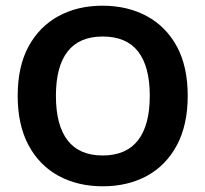

<svg xmlns="http://www.w3.org/2000/svg" viewBox="-20 -631 720 673"><path d="M339 -611Q427 -611 494.5 -574.5Q562 -538 600 -468Q638 -398 638 -295Q638 -193 600 -122Q562 -51 495 -14.5Q428 22 340 22Q253 22 185.5 -14.5Q118 -51 80 -122Q42 -193 42 -295Q42 -398 80 -468Q118 -538 185 -574.5Q252 -611 339 -611ZM340 -503Q258 -503 217 -450.5Q176 -398 176 -295Q176 -192 217 -139Q258 -86 340 -86Q422 -86 463.5 -139Q505 -192 505 -295Q505 -398 464 -450.5Q423 -503 340 -503Z"/></svg>

Font: Podkova ExtraBold
Style: Regular
Weight: 800
Designer: Ilya Yudin
Foundry: Cyreal (www.cyreal.org)
Version: Version 2.103